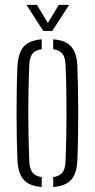

<svg xmlns="http://www.w3.org/2000/svg" viewBox="-20 -768 392 794"><path d="M52 -108.5Q50.5 -144 49.5 -190.8Q48.5 -237.5 48.5 -289.5Q48.5 -341.5 49.2 -393.2Q50 -445 52 -491Q54.5 -547 77 -574Q99.5 -601 152.5 -605.5V-564.5Q125 -560.5 113.5 -545Q102 -529.5 101 -497Q99 -453 98 -404.5Q97 -356 97 -305.2Q97 -254.5 98 -203.2Q99 -152 101 -102.5Q102 -71 113.8 -55.2Q125.5 -39.5 152.5 -35.5V5.5Q99.5 1 76.8 -26Q54 -53 52 -108.5ZM200 5.5V-35.5Q228 -40 239 -55.5Q250 -71 251 -100.5Q253 -146.5 254 -195.5Q255 -244.5 255 -295.5Q255 -346.5 254.2 -397.8Q253.5 -449 251 -499.5Q250 -530.5 238.5 -545.5Q227 -560.5 200 -564.5V-605.5Q236 -602.5 257.2 -589.5Q278.5 -576.5 288.8 -552.5Q299 -528.5 300 -491Q301.5 -450.5 302.5 -403Q303.5 -355.5 303.5 -305.2Q303.5 -255 302.8 -205Q302 -155 300 -108.5Q299 -71.5 288.8 -47.2Q278.5 -23 257 -10.2Q235.5 2.5 200 5.5ZM159 -640 89.5 -748H132.5L178 -673L223.5 -748H266L196 -640Z"/></svg>

Font: Big Shoulders Stencil Text ExtraLight
Style: Regular
Weight: 250
Version: Version 2.001